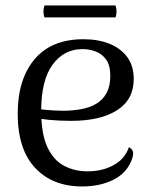

<svg xmlns="http://www.w3.org/2000/svg" viewBox="-20 -663 551 696"><path d="M277.7 12.9Q170.3 12.9 107.3 -54.5Q44.2 -122 44.2 -250.8Q44.2 -375.8 105.4 -448.3Q166.5 -520.8 282.5 -520.8Q336.2 -520.8 377 -504.3Q417.8 -487.8 441.3 -456Q464.8 -424.1 464.8 -376.8Q464.8 -301.8 404.2 -263.3Q343.7 -224.9 237.9 -224.9Q196.3 -224.9 158.3 -228.5Q120.4 -232.1 80.8 -240.2L82.7 -272.6Q108 -268.5 141.3 -265.2Q174.5 -261.9 207 -261.5Q242.5 -261.5 273.9 -267.2Q305.3 -272.8 329.1 -287Q352.9 -301.1 366.3 -325.8Q379.8 -350.5 379.8 -387.5Q379.8 -426.3 364.8 -447Q349.9 -467.8 326.8 -476.4Q303.7 -485 279.1 -485Q211.8 -485 170.5 -428.4Q129.3 -371.8 129.3 -261.3Q129.3 -178.4 151.4 -130.5Q173.5 -82.5 211.9 -62.2Q250.3 -41.9 297.3 -41.9Q351.2 -41.9 392 -64.5Q432.9 -87 447.3 -129.3Q457.2 -125.3 461.5 -114.5Q465.7 -103.6 455.8 -79.4Q436.8 -33.6 389 -10.3Q341.2 12.9 277.7 12.9ZM141.2 -643.2H398.8Q406.2 -621.3 398.8 -599.9H141.2Q133.8 -621.3 141.2 -643.2Z"/></svg>

Font: Arima Thin
Style: Regular
Weight: 100
Designer: Joana Correia and Natanael Gama
Foundry: NDISCOVER
Version: Version 1.101;gftools[0.9.23]